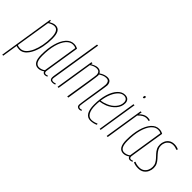

<svg xmlns="http://www.w3.org/2000/svg" viewBox="-27 -1495 2459 2459"><g transform="rotate(45 1203.0 -265.0)"><path d="M-21 210 97 -539H111V-512Q133 -524 153.5 -532Q174 -540 197 -540Q244 -540 266.5 -503Q289 -466 289 -388Q289 -312 275 -240.5Q261 -169 234.5 -112.5Q208 -56 171.5 -23Q135 10 89 10Q58 10 30 1L-3 210ZM87 -8Q129 -8 162.5 -39.5Q196 -71 220 -125Q244 -179 257 -246.5Q270 -314 270 -385Q270 -522 195 -522Q175 -522 151 -513Q127 -504 108 -491L33 -18Q56 -8 87 -8Z M547 10Q532 10 522 1.5Q512 -7 509 -19Q493 -7 472 1.5Q451 10 427 10Q332 10 332 -143Q332 -258 356.5 -347.5Q381 -437 426 -488.5Q471 -540 532 -540Q571 -540 602 -521Q581 -393 567.5 -306.5Q554 -220 545.5 -167Q537 -114 533 -86.5Q529 -59 527.5 -48.5Q526 -38 526 -36Q526 -6 551 -6Q559 -6 566.5 -8Q574 -10 582 -14L587 0Q567 10 547 10ZM506 -36 581 -511Q560 -523 530 -523Q479 -523 438.5 -476.5Q398 -430 374.5 -345Q351 -260 351 -145Q351 -8 426 -8Q447 -8 468.5 -15.5Q490 -23 506 -36Z M746 -740H765L661 -85Q658 -66 656 -54Q654 -42 654 -32Q654 -21 661 -13.5Q668 -6 687 -6Q702 -6 726 -14L730 1Q707 10 684 10Q658 10 647 -2.5Q636 -15 636 -36Q636 -42 637 -49.5Q638 -57 638 -63Z M1170 10Q1153 10 1140 -0.5Q1127 -11 1127 -32Q1127 -41 1131.5 -73.5Q1136 -106 1143 -152Q1150 -198 1158 -247.5Q1166 -297 1173 -342Q1180 -387 1184 -418.5Q1188 -450 1188 -459Q1188 -486 1176 -504Q1164 -522 1133 -522Q1106 -522 1081 -511.5Q1056 -501 1034 -486Q1037 -476 1037 -469Q1037 -462 1032 -427Q1027 -392 1019.5 -341.5Q1012 -291 1003 -235.5Q994 -180 986 -129.5Q978 -79 972.5 -43.5Q967 -8 966 0H946Q947 -8 952.5 -43Q958 -78 966 -127.5Q974 -177 983 -231.5Q992 -286 999.5 -335.5Q1007 -385 1012 -419.5Q1017 -454 1017 -462Q1017 -487 1004 -504.5Q991 -522 960 -522Q937 -522 913 -513Q889 -504 867 -489L790 0H771L855 -530H874L870 -508Q892 -521 916 -530.5Q940 -540 963 -540Q987 -540 1003.5 -529.5Q1020 -519 1029 -501Q1057 -521 1085.5 -530.5Q1114 -540 1137 -540Q1176 -540 1192.5 -518Q1209 -496 1209 -462Q1209 -454 1204 -422.5Q1199 -391 1192 -345Q1185 -299 1177 -249Q1169 -199 1161.5 -153Q1154 -107 1149.5 -75Q1145 -43 1145 -35Q1145 -7 1174 -7Q1179 -7 1185.5 -8.5Q1192 -10 1201 -13L1205 2Q1194 7 1185.5 8.5Q1177 10 1170 10Z M1472 -13Q1452 -2 1425 4Q1398 10 1374 10Q1318 10 1290 -36.5Q1262 -83 1262 -169Q1262 -279 1287.5 -362.5Q1313 -446 1357 -493Q1401 -540 1456 -540Q1495 -540 1514.5 -519Q1534 -498 1534 -464Q1534 -401 1490.5 -350.5Q1447 -300 1378 -271Q1354 -262 1330 -256Q1306 -250 1284 -247Q1280 -209 1280 -170Q1280 -94 1305 -50.5Q1330 -7 1375 -7Q1420 -7 1466 -29ZM1453 -523Q1414 -523 1380 -490Q1346 -457 1321 -399Q1296 -341 1286 -265Q1331 -271 1378 -291Q1439 -316 1477 -362Q1515 -408 1515 -460Q1515 -491 1498.5 -507Q1482 -523 1453 -523Z M1655 -710Q1659 -710 1662 -709Q1665 -708 1665 -702Q1663 -684 1660.5 -680Q1658 -676 1647 -676Q1643 -676 1640 -677Q1637 -678 1637 -684Q1639 -702 1641.5 -706Q1644 -710 1655 -710ZM1533 0 1616 -530H1635L1551 0Z M1764 -530 1756 -488Q1808 -540 1863 -540Q1891 -540 1911 -532L1904 -515Q1882 -522 1861 -522Q1836 -522 1809.5 -508Q1783 -494 1752 -461L1680 0H1661L1745 -530Z M2089 10Q2074 10 2064 1.5Q2054 -7 2051 -19Q2035 -7 2014 1.5Q1993 10 1969 10Q1874 10 1874 -143Q1874 -258 1898.5 -347.5Q1923 -437 1968 -488.5Q2013 -540 2074 -540Q2113 -540 2144 -521Q2123 -393 2109.5 -306.5Q2096 -220 2087.5 -167Q2079 -114 2075 -86.5Q2071 -59 2069.5 -48.5Q2068 -38 2068 -36Q2068 -6 2093 -6Q2101 -6 2108.5 -8Q2116 -10 2124 -14L2129 0Q2109 10 2089 10ZM2048 -36 2123 -511Q2102 -523 2072 -523Q2021 -523 1980.5 -476.5Q1940 -430 1916.5 -345Q1893 -260 1893 -145Q1893 -8 1968 -8Q1989 -8 2010.5 -15.5Q2032 -23 2048 -36Z M2146 -9 2155 -27Q2192 -9 2240 -9Q2278 -9 2304.5 -27Q2331 -45 2344.5 -74Q2358 -103 2358 -136Q2358 -170 2344 -196Q2330 -222 2309.5 -244Q2289 -266 2268.5 -288.5Q2248 -311 2234 -339Q2220 -367 2220 -405Q2220 -436 2234 -467.5Q2248 -499 2277 -519.5Q2306 -540 2352 -540Q2372 -540 2393 -535Q2414 -530 2427 -522L2419 -505Q2404 -511 2386.5 -516Q2369 -521 2348 -521Q2313 -521 2288.5 -504Q2264 -487 2251.5 -460Q2239 -433 2239 -403Q2239 -371 2253 -345.5Q2267 -320 2287.5 -297Q2308 -274 2329 -251Q2350 -228 2364 -200.5Q2378 -173 2378 -137Q2378 -103 2363.5 -69Q2349 -35 2317.5 -12.5Q2286 10 2237 10Q2184 10 2146 -9Z"/></g></svg>

Font: Georama Condensed Thin
Style: Italic
Weight: 100
Width: 3
Italic angle: -9°
Designer: Jean-Baptiste Levee
Foundry: Production Type
Version: Version 1.000